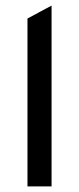

<svg xmlns="http://www.w3.org/2000/svg" viewBox="-20 -665 282 685"><path d="M164 -645V0H78V-599Z"/></svg>

Font: TajawalTap Med
Style: Regular
Weight: 500
Designer: Boutros Fonts
Foundry: Created by Boutros International 2017
Version: Version 2.700